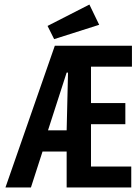

<svg xmlns="http://www.w3.org/2000/svg" viewBox="-20 -824 603 844"><path d="M218 -652 416 -715 373 -804 189 -710ZM4 0H116L167 -158H273V0H557V-92H380V-278H531V-371H380V-531H560V-623H221ZM191 -251 273 -505H279L273 -251Z"/></svg>

Font: Inconsolata SemiExpanded
Style: Bold
Weight: 700
Width: 6
Monospace: yes
Designer: Raph Levien, Cyreal, Brenton Simpson
Foundry: Raph Levien, Cyreal, Google
Version: Version 3.100